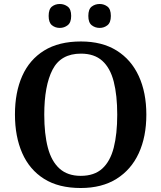

<svg xmlns="http://www.w3.org/2000/svg" viewBox="-20 -933 810 963"><path d="M385 10Q274 10 201 -36Q128 -82 91.5 -165Q55 -248 55 -359Q55 -470 91.5 -552Q128 -634 201.5 -679.5Q275 -725 386 -725Q492 -725 565 -679.5Q638 -634 676 -551.5Q714 -469 714 -358Q714 -247 676 -164.5Q638 -82 564.5 -36Q491 10 385 10ZM385 -51Q453 -51 493 -87.5Q533 -124 550.5 -192.5Q568 -261 568 -358Q568 -455 550.5 -523.5Q533 -592 493 -628Q453 -664 386 -664Q285 -664 243.5 -583.5Q202 -503 202 -358Q202 -261 220 -192.5Q238 -124 278.5 -87.5Q319 -51 385 -51ZM480 -793Q457 -793 440 -806.5Q423 -820 423 -853Q423 -887 440 -900Q457 -913 480 -913Q502 -913 519 -900Q536 -887 536 -853Q536 -820 519 -806.5Q502 -793 480 -793ZM280 -793Q257 -793 240.5 -806.5Q224 -820 224 -853Q224 -887 240.5 -900Q257 -913 280 -913Q302 -913 319.5 -900Q337 -887 337 -853Q337 -820 319.5 -806.5Q302 -793 280 -793Z"/></svg>

Font: Noto Serif Bengali SemiBold
Style: Regular
Weight: 600
Version: Version 2.003